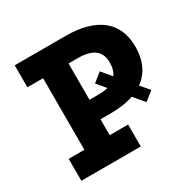

<svg xmlns="http://www.w3.org/2000/svg" viewBox="-137 -718 839 848"><g transform="rotate(-30 283.0 -294.5)"><path d="M355 -378 511 -193 466 -157 310 -342ZM302 -589Q421 -589 483.5 -539Q546 -489 546 -394Q546 -296 483.5 -244.5Q421 -193 302 -193H252V-112H346V0H43V-112H123V-477H43V-589ZM301 -292Q413 -292 413 -391Q413 -477 301 -477H253V-292Z"/></g></svg>

Font: Podkova ExtraBold
Style: Regular
Weight: 800
Designer: Ilya Yudin
Foundry: Cyreal (www.cyreal.org)
Version: Version 2.103